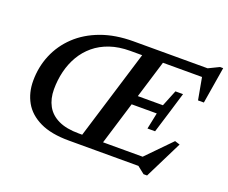

<svg xmlns="http://www.w3.org/2000/svg" viewBox="-120 -898 1334 1125"><g transform="rotate(20 547.0 -336.0)"><path d="M639.5 -676H769L562.5 0H432.5ZM546 -676H1008L1074 -708H1093.5L1056 -480H1019.5L990.5 -639.5L1012 -617H547.5Q477 -617 421.5 -598Q366 -579 325 -544.8Q284 -510.5 257.2 -464.8Q230.5 -419 217.2 -365Q204 -311 204 -253Q204 -194 228 -150.2Q252 -106.5 301.8 -82.8Q351.5 -59 429.5 -59H858.5L806.5 -37.5L975 -210L1006.5 -200L889.5 35.5H867.5L822.5 0H388Q277.5 0 207.8 -33.8Q138 -67.5 105.2 -125.8Q72.5 -184 72.5 -258Q72.5 -344 104.2 -420Q136 -496 196.8 -553.5Q257.5 -611 345.5 -643.5Q433.5 -676 546 -676ZM845 -224H797.5L818.5 -325.5H592.5L610 -383H836L877 -484.5H924.5L885 -354Z"/></g></svg>

Font: Newsreader 16pt 16pt SemiBold
Style: Italic
Weight: 600
Italic angle: -17°
Version: Version 1.003